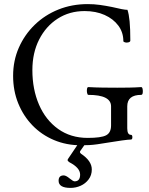

<svg xmlns="http://www.w3.org/2000/svg" viewBox="-20 -696 728 937"><path d="M375 13Q304 13 243.5 -12.5Q183 -38 138.5 -84Q94 -130 69 -191.5Q44 -253 44 -326Q44 -400 72 -463.5Q100 -527 149.5 -575Q199 -623 265 -649.5Q331 -676 408 -676Q439 -676 467.5 -672Q496 -668 526 -662Q583 -648 602 -648Q609 -628 612.5 -592Q616 -556 616 -498Q616 -492 607.5 -489.5Q599 -487 591 -489Q583 -491 582 -495Q582 -538 557.5 -571Q533 -604 490.5 -623Q448 -642 393 -642Q319 -642 261.5 -605Q204 -568 171 -503Q138 -438 138 -354Q138 -260 170.5 -185Q203 -110 264 -66.5Q325 -23 408 -23Q473 -23 497.5 -35.5Q522 -48 522 -84V-177Q522 -233 411 -233Q407 -233 405 -242.5Q403 -252 404.5 -261.5Q406 -271 411 -271Q446 -269 481.5 -268.5Q517 -268 552 -268Q581 -268 610.5 -268.5Q640 -269 669 -271Q674 -271 676 -261.5Q678 -252 676.5 -242.5Q675 -233 669 -233Q601 -233 601 -177V-70Q601 -38 619 -38Q626 -38 626 -26.5Q626 -15 619 -15Q608 -15 575 -10.5Q542 -6 513 -1Q477 5 455.5 8Q434 11 416.5 12Q399 13 375 13ZM324 221Q266 221 266 186Q266 160 291 160Q302 160 320 175Q337 189 344 189Q371 189 371 156Q371 123 319 96Q310 90 310 86Q310 81 313 78L369 -5H404L373 39Q370 43 370 46Q370 49 375 54Q428 89 428 131Q428 159 412.5 179.5Q397 200 373.5 210.5Q350 221 324 221Z"/></svg>

Font: Junicode
Style: Regular
Weight: 400
Designer: Peter S. Baker
Version: Version 2.100; ttfautohint (v1.8.4)